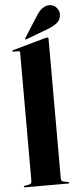

<svg xmlns="http://www.w3.org/2000/svg" viewBox="-61 -944 402 976"><g transform="rotate(-5 140.0 -456.0)"><path d="M211 -742V-30Q211 -15 223 -12.5L246.5 -8Q252 -6.5 252 -3.5Q252 0 247.5 0H24Q20 0 20 -3.5Q20 -6.5 26 -8L49 -12.5Q61 -15 61 -29.5V-685Q61 -692 53.5 -692H27.5Q22 -692 22 -696Q22 -698.5 27 -700L193 -746.5Q202 -748.5 205 -748.5Q211 -748.5 211 -742ZM163 -864.5Q193 -912 230 -911.5Q253 -911 266.2 -894.8Q279.5 -878.5 279.5 -862.5Q279 -833 258.8 -817.2Q238.5 -801.5 214 -792.5L98.5 -749Q94 -747.5 92.5 -750Q91 -752.5 93.5 -755.5Z"/></g></svg>

Font: Fraunces 144pt
Style: Bold
Weight: 700
Version: Version 1.000;[b76b70a41]